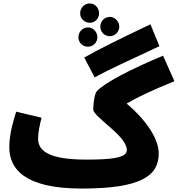

<svg xmlns="http://www.w3.org/2000/svg" viewBox="-20 -1073 1032 1114"><path d="M501 -941C531 -941 555 -965 555 -996C555 -1027 531 -1053 501 -1053C470 -1053 445 -1027 445 -996C445 -965 470 -941 501 -941ZM617 -863C647 -863 672 -888 672 -918C672 -949 647 -975 617 -975C586 -975 562 -949 562 -918C562 -888 586 -863 617 -863ZM529 -624C609 -668 721 -719 905 -805L853 -932C672 -846 542 -782 469 -739ZM490 -802C520 -802 545 -826 545 -857C545 -888 520 -914 490 -914C459 -914 435 -888 435 -857C435 -826 459 -802 490 -802ZM454 21C803 21 901 -55 901 -183C901 -252 850 -357 715 -472C771 -506 851 -544 992 -602L926 -750C735 -670 588 -593 542 -544C528 -529 521 -468 521 -438C521 -416 570 -378 634 -321C675 -284 716 -241 716 -201C716 -154 611 -147 480 -147C267 -147 201 -196 201 -268C201 -306 211 -349 221 -390L74 -425C58 -374 34 -298 34 -219C34 -96 118 21 454 21Z"/></svg>

Font: Noto Sans Arabic UI Bk
Style: Regular
Weight: 900
Designer: Monotype Design Team, Nadine Chahine and Nizar Qandah
Foundry: Monotype Imaging Inc.
Version: Version 2.010